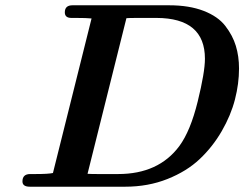

<svg xmlns="http://www.w3.org/2000/svg" viewBox="-20 -706 924 726"><path d="M64.9 -20Q64.9 -47.9 94.2 -47.9H113.8Q162.6 -47.9 180.2 -51.8L326.2 -636.2Q307.1 -638.2 267.1 -638.2H250Q225.1 -638.2 225.1 -659.2Q225.1 -686 253.9 -686H620.1Q695.3 -686 749.8 -665Q804.2 -644 832 -607.9Q859.9 -571.8 871.8 -532.5Q883.8 -493.2 883.8 -446.8Q883.8 -389.6 868.4 -329.8Q853 -270 818.6 -210.4Q784.2 -150.9 735.1 -104.5Q686 -58.1 613 -29.1Q540 0 453.1 0H92.8Q64.9 0 64.9 -20ZM311 -48.8Q324.2 -47.9 349.1 -47.9H426.8Q579.6 -47.9 658.2 -153.8Q700.2 -210.9 727.5 -322Q754.9 -433.1 754.9 -483.9Q754.9 -637.7 571.8 -638.2H503.9Q465.8 -638.2 458 -637.2Z"/></svg>

Font: CMU Serif
Style: BoldItalic
Weight: 700
Italic angle: -14.04°
Version: Version 0.7.0